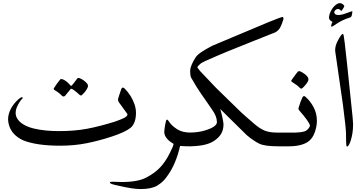

<svg xmlns="http://www.w3.org/2000/svg" viewBox="-20 -954 2361 1252"><path d="M866.7 -219.2Q866.7 -150.4 831.5 -120.6Q795.4 -91.8 710.4 -64Q625.5 -36.1 547.4 -20.5Q465.8 -3.9 372.1 -3.9Q219.7 -3.9 131.8 -38.6Q53.2 -74.7 36.6 -146Q32.7 -164.1 32.7 -176.8Q32.7 -213.9 56.2 -254.9Q83.5 -296.9 114.7 -317.4Q120.6 -320.3 124 -320.3Q127.9 -320.3 127.9 -315.9V-314Q106 -292 89.4 -253.9Q82 -235.4 82 -219.2Q82 -201.2 89.8 -185.5Q103 -160.6 131.8 -143.1Q160.6 -125.5 199.7 -116.2Q238.8 -106.9 279.1 -103Q319.3 -99.1 365.2 -99.1Q466.3 -99.1 547.4 -114.3Q628.4 -129.4 730 -161.1Q766.6 -173.8 786.6 -183.6Q811.5 -195.3 811.5 -209.5L755.9 -286.1Q749.5 -295.4 749.5 -303.7Q749.5 -310.1 753.4 -321Q757.3 -332 757.3 -333Q764.2 -353.5 770.5 -372.1Q773.9 -382.8 781.2 -382.8Q786.6 -382.8 793 -376.5Q836.9 -332.5 857.4 -273.4Q866.7 -244.1 866.7 -219.2ZM551.8 -384.3Q543 -361.8 516.6 -336.4Q513.2 -331.5 507.8 -331.5Q502.4 -331.5 496.6 -337.4Q481.4 -352.1 460.4 -367.7Q448.2 -375.5 442.4 -375.5L404.3 -329.1Q400.9 -325.7 395 -324.7Q389.2 -324.7 383.8 -329.6Q366.2 -348.6 339.4 -364.3Q328.1 -370.6 330.6 -377.4Q350.1 -409.2 372.6 -436Q374 -437.5 380.4 -438.5Q385.7 -438.5 393.1 -435.1Q413.1 -425.8 432.6 -404.8L442.4 -394Q442.9 -393.6 443.4 -393.6Q446.3 -393.6 455.6 -405Q464.8 -416.5 474.1 -429.2Q483.4 -441.9 484.4 -442.9Q486.3 -444.8 491.7 -445.8Q497.1 -445.8 505.4 -441.4Q526.4 -432.1 544.4 -413.1Q553.7 -403.8 553.7 -393.6Q553.7 -388.7 551.8 -384.3Z M1051.3 -93.3Q1051.3 -106.9 1056.9 -140.1Q1062.5 -173.3 1067.9 -173.3H1068.4L1068.8 -173.8Q1069.3 -173.8 1069.8 -173.8Q1074.2 -173.8 1080.6 -163.1Q1099.6 -133.3 1136.2 -110.8Q1168.9 -89.4 1225.6 -89.4V0H1210.4Q1177.7 0 1154.3 -2.4Q1127 118.2 1069.8 195.3Q1055.2 216.3 1040.5 230Q1025.9 243.7 1004.4 256.8Q966.3 278.8 896.5 278.8Q848.1 278.8 765.6 259.8Q762.7 259.3 755.1 257.6Q747.6 255.9 742.2 254.6Q736.8 253.4 729.2 251.7Q721.7 250 716.6 248.3Q711.4 246.6 706.3 244.6Q701.2 242.7 698.7 240.5Q696.3 238.3 696.3 236.3Q696.3 231 712.4 231Q720.7 231 725.1 231.4L774.4 232.9Q883.3 232.9 938.5 201.2Q990.2 173.8 1024.7 137.2Q1059.1 100.6 1086.9 44.9Q1111.8 -3.9 1111.8 -16.1Q1055.2 -48.3 1051.3 -89.4Z M1824.7 -843.8Q1828.6 -837.4 1828.6 -829.6Q1817.9 -794.4 1807.1 -774.7Q1796.4 -754.9 1775.4 -743.2Q1718.3 -720.2 1626 -683.8Q1533.7 -647.5 1465.8 -619.4Q1397.9 -591.3 1318.8 -556.2Q1301.8 -548.3 1294.4 -543.7Q1287.1 -539.1 1275.9 -527.8Q1269 -522.5 1267.1 -514.2Q1276.9 -500 1284.7 -490.7L1388.2 -381.8Q1431.6 -338.4 1551.8 -222.2Q1578.6 -197.3 1642.6 -142.6Q1675.8 -114.7 1706.3 -102.1Q1736.8 -89.4 1788.1 -89.4H1854V0H1793.5Q1705.6 0 1670.9 -17.1Q1636.7 -33.2 1588.9 -72.8L1416 -243.2Q1432.6 -188 1437.5 -145.5Q1437.5 -106.9 1421.6 -80.8Q1405.8 -54.7 1375.5 -35.2Q1324.2 0 1210 0V-89.4Q1273.4 -89.4 1316.9 -103.5Q1394.5 -127 1394.5 -157.7Q1394.5 -195.3 1363.3 -238.8L1290 -344.7Q1266.1 -377.4 1226.1 -448.2Q1220.2 -461.9 1220.2 -485.4V-494.6Q1221.2 -501.5 1221.2 -502.9V-504.9Q1224.6 -519 1230.2 -532.7Q1235.8 -546.4 1240 -553.5Q1244.1 -560.5 1255.9 -580.1Q1273.9 -609.4 1364.7 -655.8L1728.5 -808.6Q1814.9 -843.8 1824.7 -843.8Z M2046.4 -166.5Q2046.4 -134.3 2035.6 -100.3Q2024.9 -66.4 2008.3 -47.9Q1989.7 -24.4 1952.4 -12.2Q1915 0 1866.2 0H1830.1V-89.4H1909.7Q1945.8 -91.3 1962.6 -96.2Q1979.5 -101.1 1991.7 -116.2Q2001 -127.4 2001 -136.7Q1993.7 -162.6 1933.6 -231.4Q1924.3 -240.7 1926.8 -250.5Q1939 -292 1952.6 -319.8Q1960.9 -334 1973.1 -321.8Q2004.4 -293.9 2025.4 -253.9Q2046.4 -213.9 2046.4 -166.5ZM1989.7 -427.2Q1980 -405.8 1953.6 -380.9Q1948.7 -376 1944.3 -376Q1939.9 -376 1933.6 -382.3Q1919.4 -397.9 1889.6 -416Q1879.4 -420.9 1879.4 -427.2Q1879.4 -429.2 1879.9 -430.2Q1916.5 -481.4 1922.4 -487.3Q1924.8 -489.3 1929.7 -490.2Q1939.9 -490.2 1962.9 -474.1Q1968.8 -469.7 1970 -468.8Q1971.2 -467.8 1976.8 -462.6Q1982.4 -457.5 1984.6 -454.6Q1986.8 -451.7 1989 -446.5Q1991.2 -441.4 1991.2 -436.5Q1991.2 -430.7 1989.7 -427.2Z M2282.2 -149.4V-136.7Q2282.2 -85 2266.1 -34.2Q2253.4 1.5 2243.2 1.5H2242.7Q2236.8 1.5 2236.8 -34.2L2236.3 -79.1V-81.5Q2236.3 -116.2 2216.3 -270.5L2166 -618.7Q2165.5 -621.6 2165.5 -627.9Q2165.5 -656.7 2184.1 -691.4Q2206.5 -732.9 2215.3 -732.9H2216.3Q2221.7 -731.9 2228 -673.3Q2229 -666.5 2243.7 -532.2L2279.3 -189.5ZM2196.8 -933.6Q2205.1 -933.6 2214.8 -926.8Q2224.6 -919.9 2225.1 -913.6Q2225.1 -909.2 2213.9 -893.1Q2205.1 -879.9 2203.6 -883.3Q2195.3 -895.5 2183.1 -895.5Q2175.3 -895.5 2167.5 -888.7Q2159.7 -881.8 2159.7 -873Q2162.1 -856 2187 -856Q2200.2 -856 2220.7 -861.8L2260.7 -876Q2275.4 -881.3 2276.9 -880.4Q2277.3 -880.4 2277.6 -878.2Q2277.8 -876 2277.1 -871.6Q2276.4 -867.2 2275.4 -860.8Q2272.5 -841.8 2261.7 -839.8Q2208.5 -823.7 2162.1 -790.5Q2145 -779.3 2142.1 -779.3Q2138.2 -782.2 2139.6 -789.1Q2141.1 -795.9 2143.6 -802.2Q2144 -804.2 2148.4 -811Q2147.9 -811.5 2143.8 -814Q2139.6 -816.4 2138.7 -817.1Q2137.7 -817.9 2134.5 -820.1Q2131.3 -822.3 2130.6 -824Q2129.9 -825.7 2128.2 -828.1Q2126.5 -830.6 2126 -833.5Q2125.5 -836.4 2125.5 -839.8V-843.8Q2128.4 -868.2 2143.8 -893.1Q2159.2 -918 2181.6 -930.2Q2190.9 -933.6 2196.8 -933.6Z"/></svg>

Font: Noon
Style: Regular
Weight: 400
Designer: Mohammad Saleh Souzanchi
Foundry: Farsi Font Store
Version: Version 0.09